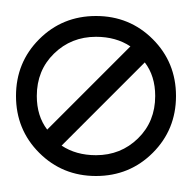

<svg xmlns="http://www.w3.org/2000/svg" viewBox="-20 -120 240 240"><path d="M0 0Q0 -42 29 -71Q58 -100 100 -100Q142 -100 171 -71Q200 -42 200 0Q200 42 171 71Q142 100 100 100Q58 100 29 71Q0 42 0 0ZM57 62Q75 74 100 74Q131 74 152.5 53Q174 32 174 0Q174 -25 161 -42ZM39 42 143 -62Q125 -74 100 -74Q69 -74 47.5 -53Q26 -32 26 0Q26 25 39 42Z"/></svg>

Font: Bravura Text
Style: Regular
Weight: 400
Designer: Daniel Spreadbury et al.
Foundry: Steinberg Media Technologies GmbH
Version: Version 1.38